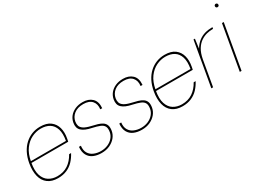

<svg xmlns="http://www.w3.org/2000/svg" viewBox="-42 -1283 2510 1881"><g transform="rotate(-30 1213.5 -342.0)"><path d="M219 12Q149 12 105 -21Q61 -54 46 -114.5Q31 -175 45 -256Q56 -318 80.5 -366Q105 -414 141 -447Q177 -480 221 -497Q265 -514 314 -514Q388 -514 430 -482Q472 -450 486 -397.5Q500 -345 488 -282Q487 -273 485 -265.5Q483 -258 481 -248H55L58 -266H466Q480 -344 464 -394.5Q448 -445 408.5 -469.5Q369 -494 311 -494Q259 -494 209 -470Q159 -446 121 -395Q83 -344 68 -261L66 -252Q51 -167 68.5 -113Q86 -59 127 -33.5Q168 -8 222 -8Q292 -8 343 -42Q394 -76 428 -138H450Q427 -94 395 -60Q363 -26 319 -7Q275 12 219 12Z M711 12Q660 12 621 -5Q582 -22 562 -58.5Q542 -95 547 -152H569Q563 -101 582.5 -69Q602 -37 638 -22.5Q674 -8 715 -8Q757 -8 792.5 -23Q828 -38 851.5 -65Q875 -92 881 -126Q888 -167 876 -189.5Q864 -212 833 -224.5Q802 -237 752 -248Q712 -256 684.5 -268Q657 -280 640.5 -296Q624 -312 618.5 -334Q613 -356 618 -384Q625 -423 649 -452Q673 -481 710.5 -497.5Q748 -514 796 -514Q862 -514 901 -477Q940 -440 934 -366H912Q920 -423 889 -458.5Q858 -494 792 -494Q727 -494 687.5 -463Q648 -432 640 -383Q636 -358 642.5 -336.5Q649 -315 674.5 -298Q700 -281 751 -269Q787 -261 818 -252Q849 -243 870.5 -228.5Q892 -214 901 -190.5Q910 -167 904 -129Q897 -88 870.5 -56.5Q844 -25 803.5 -6.5Q763 12 711 12Z M1167 12Q1116 12 1077 -5Q1038 -22 1018 -58.5Q998 -95 1003 -152H1025Q1019 -101 1038.5 -69Q1058 -37 1094 -22.5Q1130 -8 1171 -8Q1213 -8 1248.5 -23Q1284 -38 1307.5 -65Q1331 -92 1337 -126Q1344 -167 1332 -189.5Q1320 -212 1289 -224.5Q1258 -237 1208 -248Q1168 -256 1140.5 -268Q1113 -280 1096.5 -296Q1080 -312 1074.5 -334Q1069 -356 1074 -384Q1081 -423 1105 -452Q1129 -481 1166.5 -497.5Q1204 -514 1252 -514Q1318 -514 1357 -477Q1396 -440 1390 -366H1368Q1376 -423 1345 -458.5Q1314 -494 1248 -494Q1183 -494 1143.5 -463Q1104 -432 1096 -383Q1092 -358 1098.5 -336.5Q1105 -315 1130.5 -298Q1156 -281 1207 -269Q1243 -261 1274 -252Q1305 -243 1326.5 -228.5Q1348 -214 1357 -190.5Q1366 -167 1360 -129Q1353 -88 1326.5 -56.5Q1300 -25 1259.5 -6.5Q1219 12 1167 12Z M1628 12Q1558 12 1514 -21Q1470 -54 1455 -114.5Q1440 -175 1454 -256Q1465 -318 1489.5 -366Q1514 -414 1550 -447Q1586 -480 1630 -497Q1674 -514 1723 -514Q1797 -514 1839 -482Q1881 -450 1895 -397.5Q1909 -345 1897 -282Q1896 -273 1894 -265.5Q1892 -258 1890 -248H1464L1467 -266H1875Q1889 -344 1873 -394.5Q1857 -445 1817.5 -469.5Q1778 -494 1720 -494Q1668 -494 1618 -470Q1568 -446 1530 -395Q1492 -344 1477 -261L1475 -252Q1460 -167 1477.5 -113Q1495 -59 1536 -33.5Q1577 -8 1631 -8Q1701 -8 1752 -42Q1803 -76 1837 -138H1859Q1836 -94 1804 -60Q1772 -26 1728 -7Q1684 12 1628 12Z M1957 0 2045 -502H2061L2047 -397Q2074 -441 2107 -466.5Q2140 -492 2179.5 -503Q2219 -514 2266 -514L2263 -496H2253Q2226 -496 2192 -488Q2158 -480 2124.5 -458Q2091 -436 2065 -394.5Q2039 -353 2027 -287L1977 0Z M2279 0 2367 -502H2387L2299 0ZM2408 -658Q2401 -658 2395 -663Q2389 -668 2389 -677Q2389 -686 2395 -691Q2401 -696 2408 -696Q2415 -696 2421 -691Q2427 -686 2427 -677Q2427 -668 2421.5 -663Q2416 -658 2408 -658Z"/></g></svg>

Font: DM Sans 16pt Thin
Style: Italic
Weight: 250
Italic angle: -10°
Version: Version 4.004;gftools[0.9.30]